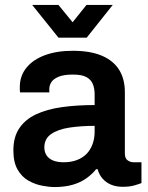

<svg xmlns="http://www.w3.org/2000/svg" viewBox="-20 -743 596 775"><path d="M200 12Q178 12 149.5 6.5Q121 1 94.5 -14Q68 -29 51 -58.5Q34 -88 34 -136Q34 -190 58 -225.5Q82 -261 125.5 -281.5Q169 -302 229.5 -310.5Q290 -319 362 -319V-362Q362 -385 355 -403Q348 -421 329.5 -431.5Q311 -442 274 -442Q237 -442 216 -433Q195 -424 187 -411Q179 -398 179 -384V-370H61Q60 -375 60 -380Q60 -385 60 -392Q60 -437 87 -470Q114 -503 162 -520.5Q210 -538 273 -538Q345 -538 391.5 -518Q438 -498 461 -461Q484 -424 484 -371V-123Q484 -104 495 -96Q506 -88 519 -88H551V-4Q541 0 522 5.5Q503 11 475 11Q449 11 428.5 2.5Q408 -6 394 -22Q380 -38 374 -60H368Q351 -39 327.5 -22.5Q304 -6 272.5 3Q241 12 200 12ZM237 -88Q267 -88 290.5 -97Q314 -106 329.5 -122Q345 -138 353.5 -161Q362 -184 362 -211V-235Q307 -235 260.5 -228Q214 -221 186.5 -202Q159 -183 159 -148Q159 -130 167.5 -116.5Q176 -103 193.5 -95.5Q211 -88 237 -88ZM110 -723H216L301 -619L245 -618L329 -723H435L330 -591H216Z"/></svg>

Font: Archivo SemiBold SemiBold
Style: Regular
Weight: 600
Version: Version 2.001